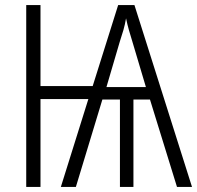

<svg xmlns="http://www.w3.org/2000/svg" viewBox="-20 -734 774 754"><path d="M508 -714 734 0H675L569 -343H504V0H451V-343H382L278 0H219L327 -345H139V0H83V-714H139V-396H344L444 -714ZM475 -662Q471 -638 464.5 -615.5Q458 -593 450 -569L398 -392H553L500 -570Q493 -592 486.5 -615Q480 -638 475 -662Z"/></svg>

Font: Noto Sans Condensed Light
Style: Regular
Weight: 300
Width: 3
Designer: Monotype Design Team
Foundry: Monotype Imaging Inc.
Version: Version 2.013; ttfautohint (v1.8.4.7-5d5b)